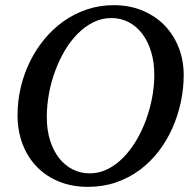

<svg xmlns="http://www.w3.org/2000/svg" viewBox="-20 -707 750 743"><path d="M577.1 -417Q577.1 -466.8 564.7 -507.3Q552.2 -547.9 530 -576.9Q507.8 -606 477.3 -621.6Q446.8 -637.2 411.1 -637.2Q374.5 -637.2 341.8 -621.1Q309.1 -605 281.2 -577.1Q253.4 -549.3 231.2 -512Q209 -474.6 193.4 -432.1Q177.7 -389.6 169.4 -344Q161.1 -298.3 161.1 -253.9Q161.1 -203.1 174.1 -162.8Q187 -122.6 209.2 -94.5Q231.4 -66.4 261.7 -51.3Q292 -36.1 327.1 -36.1Q363.8 -36.1 396.5 -52.5Q429.2 -68.8 457 -97.2Q484.9 -125.5 507.1 -162.8Q529.3 -200.2 544.9 -242.7Q560.5 -285.2 568.8 -329.8Q577.1 -374.5 577.1 -417ZM690.9 -417Q690.9 -364.3 679.7 -311.8Q668.5 -259.3 647 -210.9Q625.5 -162.6 593.8 -121.3Q562 -80.1 520.8 -49.3Q479.5 -18.6 429 -1.2Q378.4 16.1 319.8 16.1Q259.8 16.1 210 -3.7Q160.2 -23.4 124 -60.1Q87.9 -96.7 67.9 -147.9Q47.9 -199.2 47.9 -262.2Q47.9 -315.9 60.1 -368.2Q72.3 -420.4 95.5 -467.8Q118.7 -515.1 151.6 -555.2Q184.6 -595.2 225.8 -624.5Q267.1 -653.8 316.2 -670.4Q365.2 -687 419.9 -687Q481.9 -687 532.2 -665.8Q582.5 -644.5 617.7 -607.9Q652.8 -571.3 671.9 -522Q690.9 -472.7 690.9 -417Z"/></svg>

Font: Charis SIL Viet
Style: Italic
Weight: 400
Italic angle: -11°
Foundry: SIL International
Version: Version 5.000